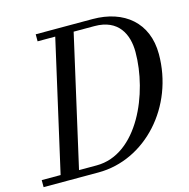

<svg xmlns="http://www.w3.org/2000/svg" viewBox="-144 -856 948 962"><g transform="rotate(-15 330.0 -375.0)"><path d="M250 0C493 0 695.5 -222 695.5 -495C695.5 -658 583 -750 420 -750H125V-713.5H216.5L63 -36.5H-35V0ZM420 -713.5C544 -713.5 585 -627 585 -535C585 -323 464 -36.5 250 -36.5H158.5L312 -713.5Z"/></g></svg>

Font: Bodoni* 06pt
Style: Italic
Weight: 400
Italic angle: -13°
Version: Version 2.3